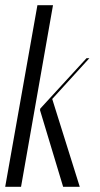

<svg xmlns="http://www.w3.org/2000/svg" viewBox="-35 -719 385 739"><path d="M169 -699H109L-15 0H46ZM309 -495H298L120 -301L119 -295L208 0H272L166 -338Z"/></svg>

Font: Moniqa Ita Display
Style: Italic
Weight: 400
Italic angle: -10°
Designer: Rajesh Rajput
Foundry: Rajesh Rajput
Version: Version 1.000